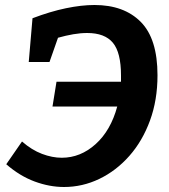

<svg xmlns="http://www.w3.org/2000/svg" viewBox="-20 -736 676 768"><path d="M5 -79 68 -170Q107 -136 148 -120.5Q189 -105 227 -105Q302 -105 362.5 -159.5Q423 -214 449 -310H190L206 -409H464Q464 -421 464 -434Q464 -526 431.5 -565Q399 -604 329 -604Q302 -604 273 -599Q244 -594 212 -585L178 -488H95L110 -663Q181 -690 243.5 -703Q306 -716 358 -716Q476 -716 543 -648.5Q610 -581 610 -435Q610 -336 580 -254Q550 -172 497.5 -112.5Q445 -53 377.5 -20.5Q310 12 236 12Q178 12 118.5 -10Q59 -32 5 -79Z"/></svg>

Font: Bitter
Style: Bold Italic
Weight: 700
Italic angle: -9°
Designer: Sol Matas, and Bitter project Authors
Foundry: Sol Matas
Version: Version 2.001